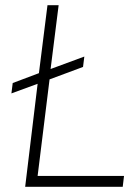

<svg xmlns="http://www.w3.org/2000/svg" viewBox="-20 -720 540 740"><path d="M29 -400 130 -438 163 -700H206L175 -454L305 -502L300 -462L171 -414L125 -42H458L453 0H77L125 -397L24 -360Z"/></svg>

Font: Haskoy ExtraLight
Style: Italic
Weight: 200
Designer: Ertekin Erdin
Foundry: Ertekin Erdin
Version: Version 2.000; ttfautohint (v1.8.4.7-5d5b)